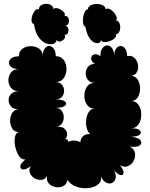

<svg xmlns="http://www.w3.org/2000/svg" viewBox="-20 -964 786 1006"><path d="M333 -21Q329 3 310.5 11.5Q292 20 270.5 16Q249 12 235.5 -3Q222 -18 227 -42Q215 -23 196 -21.5Q177 -20 160.5 -30Q144 -40 137 -57.5Q130 -75 141 -94Q116 -74 100.5 -76Q85 -78 86.5 -93.5Q88 -109 114 -129Q99 -126 87 -138Q75 -150 67 -171Q59 -192 57 -213.5Q55 -235 60 -252Q65 -269 79 -272Q56 -272 44.5 -290Q33 -308 33 -331.5Q33 -355 44.5 -373Q56 -391 79 -391Q52 -391 38.5 -405.5Q25 -420 25 -439Q25 -458 38.5 -472Q52 -486 79 -486Q52 -486 38 -503.5Q24 -521 24 -544Q24 -567 38 -584.5Q52 -602 79 -602Q53 -602 40 -612Q27 -622 27 -635.5Q27 -649 40 -659Q53 -669 79 -669Q79 -695 97.5 -708.5Q116 -722 141 -722Q166 -722 185 -709Q204 -696 204 -670Q204 -696 214.5 -709.5Q225 -723 238 -723Q251 -723 261.5 -709.5Q272 -696 272 -670Q301 -669 315 -648.5Q329 -628 328.5 -601Q328 -574 313 -553.5Q298 -533 269 -534Q293 -534 304.5 -520Q316 -506 316 -488Q316 -470 304.5 -456.5Q293 -443 269 -443Q308 -443 320.5 -432Q333 -421 320.5 -410Q308 -399 269 -399Q291 -399 302 -385Q313 -371 314 -352.5Q315 -334 305.5 -318.5Q296 -303 276 -300Q302 -302 316 -291Q330 -280 331.5 -264Q333 -248 322 -235Q339 -235 337 -221Q369 -235 401 -219Q402 -239 416.5 -251.5Q431 -264 453 -261Q439 -273 434 -295Q429 -317 432 -340Q435 -363 446.5 -379Q458 -395 477 -395Q449 -395 435.5 -415.5Q422 -436 422 -462.5Q422 -489 435.5 -509.5Q449 -530 477 -530Q453 -530 441 -545Q429 -560 429 -579.5Q429 -599 441 -614Q453 -629 477 -629Q457 -643 457.5 -658Q458 -673 472 -678.5Q486 -684 506 -670Q506 -698 517 -712Q528 -726 542 -726Q556 -726 567 -712Q578 -698 578 -670Q578 -696 588.5 -709.5Q599 -723 612 -723Q625 -723 635.5 -709.5Q646 -696 646 -670Q669 -675 683.5 -661.5Q698 -648 702.5 -627.5Q707 -607 698.5 -588.5Q690 -570 667 -566Q690 -566 702 -546Q714 -526 714 -500Q714 -474 702 -454.5Q690 -435 667 -435Q688 -435 701 -420.5Q714 -406 718 -384.5Q722 -363 718 -342Q714 -321 701 -306.5Q688 -292 667 -292Q701 -292 712.5 -281Q724 -270 712.5 -259Q701 -248 667 -248Q705 -243 716 -228.5Q727 -214 712.5 -202.5Q698 -191 660 -196Q683 -184 687 -163Q691 -142 681 -122.5Q671 -103 651.5 -94Q632 -85 608 -98Q628 -74 627.5 -59.5Q627 -45 612.5 -46.5Q598 -48 578 -72Q590 -47 585.5 -29.5Q581 -12 567.5 -5.5Q554 1 537.5 -6.5Q521 -14 509 -39Q513 -13 493.5 2.5Q474 18 443.5 21.5Q413 25 382.5 15Q352 5 333 -21ZM158 -837Q147 -841 145.5 -854.5Q144 -868 149.5 -883.5Q155 -899 164 -909Q173 -919 184 -915Q184 -929 195.5 -936.5Q207 -944 222 -944Q237 -944 248.5 -936.5Q260 -929 260 -915Q265 -923 276 -921.5Q287 -920 298.5 -913.5Q310 -907 316.5 -898Q323 -889 318 -881Q334 -881 339 -868Q344 -855 339 -842Q334 -829 318 -829Q332 -829 336.5 -817Q341 -805 336.5 -793Q332 -781 318 -781Q325 -770 316.5 -760Q308 -750 295.5 -747Q283 -744 276 -755Q276 -740 260.5 -734.5Q245 -729 223.5 -736Q202 -743 183.5 -767.5Q165 -792 158 -837ZM427 -825Q418 -826 415.5 -840.5Q413 -855 415.5 -872.5Q418 -890 425 -903Q432 -916 441 -915Q441 -929 455 -936Q469 -943 487 -943Q505 -943 519 -936Q533 -929 533 -915Q541 -922 553 -917Q565 -912 575.5 -900.5Q586 -889 590.5 -876.5Q595 -864 587 -857Q598 -857 604 -846Q610 -835 610 -821Q610 -807 604 -796Q598 -785 587 -785Q591 -774 581.5 -764.5Q572 -755 556.5 -749Q541 -743 527 -743.5Q513 -744 509 -755Q509 -744 499 -739.5Q489 -735 474.5 -741Q460 -747 447 -767.5Q434 -788 427 -825Z"/></svg>

Font: Rubik Bubbles
Style: Regular
Weight: 400
Designer: Hubert and Fischer, NaN
Foundry: Hubert and Fischer, NaN
Version: Version 2.200